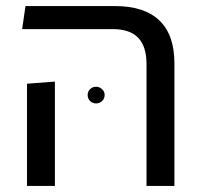

<svg xmlns="http://www.w3.org/2000/svg" viewBox="-20 -613 667 633"><path d="M463 0V-402Q463 -460 435.5 -488.5Q408 -517 352 -517H53L64 -593H359Q456 -593 505.5 -545.5Q555 -498 555 -405V0ZM69 0V-337L161 -344V0ZM297 -272Q285 -272 277 -280Q269 -288 269 -300Q269 -311 277 -319Q285 -327 297 -327Q308 -327 316.5 -319Q325 -311 325 -300Q325 -288 316.5 -280Q308 -272 297 -272Z"/></svg>

Font: Noto Sans Hebrew Thin
Style: Regular
Weight: 400
Version: Version 3.001